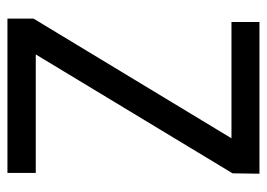

<svg xmlns="http://www.w3.org/2000/svg" viewBox="-118 -582 700 503"><g transform="rotate(90 231.5 -330.0)"><path d="M122.1 -74.2 433.6 -589.8 434.6 -660.2H37.1V-586.9H341.8L28.3 -68.4V0H432.6V-74.2Z"/></g></svg>

Font: Yaldevi Colombo Medium
Style: Regular
Weight: 500
Designer: Sol Matas, Denzil Rajitha, Kosala Senevirathne and Pathum Egodawatta
Foundry: Mooniak
Version: Version 1.020 ; ttfautohint (v1.6)